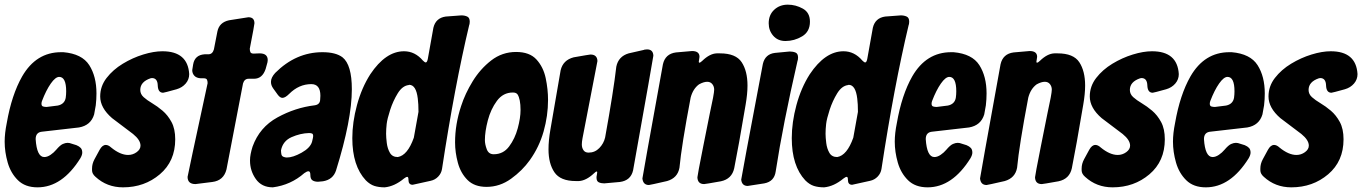

<svg xmlns="http://www.w3.org/2000/svg" viewBox="-32 -797 5846 824"><path d="M129 7Q76 7 45 -23.5Q14 -54 1 -99.5Q-12 -145 -12 -189Q-12 -225 -3 -269Q18 -390 63 -469Q123 -573 230 -573H240Q320 -566 351 -517.5Q382 -469 382 -396Q382 -371 379 -345L372 -306Q358 -259 307 -250L150 -232Q121 -230 121 -200Q126 -123 158 -123Q171 -123 185 -132.5Q199 -142 209 -154Q226 -174 237.5 -179Q249 -184 258 -184Q263 -184 267 -183Q271 -182 296 -174Q308 -169 314.5 -162Q321 -155 321 -142Q321 -132 313 -118Q235 7 129 7ZM168 -338 216 -344Q245 -350 250 -377Q252 -391 252 -405Q252 -467 222 -467Q206 -467 186 -438.5Q166 -410 148 -363Q146 -357 146 -352Q146 -342 153 -340Q160 -338 168 -338Z M496 7Q427 7 378 -38Q363 -51 363 -66V-74Q363 -94 373.5 -113.5Q384 -133 395.5 -154Q407 -175 422 -175Q433 -175 445 -164Q484 -132 518 -132Q538 -132 554.5 -144Q571 -156 571 -172Q571 -196 539 -222L449 -290Q398 -334 398 -383Q398 -427 425.5 -462.5Q453 -498 495 -523.5Q537 -549 582.5 -563Q628 -577 665 -577Q774 -577 780 -479Q780 -456 765 -438.5Q750 -421 726 -414Q672 -399 668 -399Q646 -399 645 -430.5Q644 -462 620 -462L614 -461Q570 -446 570 -411Q570 -393 584.5 -380Q599 -367 621 -354Q643 -341 665.5 -322Q688 -303 704 -273.5Q720 -244 720 -199Q720 -105 654 -49Q588 7 496 7Z M807 -7Q773 -7 773 -38Q773 -42 859 -440Q859 -450 856 -455.5Q853 -461 842 -461H830Q811 -462 802 -472Q793 -482 793 -496L797 -521Q804 -561 846 -564H862Q880 -564 886 -585Q893 -623 901 -662Q909 -701 951 -710L1034 -723Q1060 -723 1060 -697Q1060 -691 1040 -588Q1040 -578 1043 -572.5Q1046 -567 1057 -567L1082 -568Q1117 -568 1117 -539Q1117 -534 1116 -530Q1115 -526 1108 -501Q1094 -459 1058 -459H1035Q1017 -459 1011 -439L940 -70Q928 -22 879 -16Z M1139 7Q1091 7 1066 -28.5Q1041 -64 1041 -107V-110Q1041 -133 1052 -168Q1082 -251 1158.5 -293Q1235 -335 1318 -345Q1341 -348 1342 -369L1343 -386Q1343 -436 1304 -436Q1251 -436 1209 -394Q1192 -377 1180 -377Q1170 -377 1160 -390.5Q1150 -404 1140.5 -417.5Q1131 -431 1131 -444V-447Q1131 -464 1149 -484Q1238 -573 1352 -573Q1409 -573 1438 -551Q1478 -519 1478 -414Q1478 -283 1410 -65Q1397 -26 1354 -19L1333 -17Q1318 -17 1309 -23Q1300 -29 1300 -45.5Q1300 -62 1292 -62Q1285 -62 1274 -54Q1216 -3 1139 7ZM1199 -121Q1225 -121 1262 -141.5Q1299 -162 1307 -188L1311 -205Q1312 -208 1312 -213Q1312 -222 1307 -224Q1302 -226 1294 -226Q1257 -225 1219.5 -208.5Q1182 -192 1174 -152Q1174 -144 1175.5 -135.5Q1177 -127 1184.5 -124Q1192 -121 1199 -121Z M1619 7Q1594 7 1575 1Q1556 -5 1538 -23Q1480 -85 1480 -204Q1480 -272 1500 -346Q1520 -420 1557 -478Q1623 -577 1702 -577Q1749 -577 1783 -537Q1791 -529 1795 -529Q1801 -529 1804 -544L1828 -678Q1838 -720 1881 -726L1948 -731Q1962 -731 1973 -726Q1984 -721 1984 -704L1983 -693L1982 -691Q1919 -427 1865 -72Q1862 -53 1848.5 -39Q1835 -25 1816 -21L1739 -4Q1721 -4 1721 -25Q1721 -38 1716 -38Q1711 -38 1702 -31Q1661 3 1619 7ZM1675 -123Q1717 -130 1744 -206L1764 -317Q1764 -351 1761 -374Q1754 -433 1724 -433L1722 -432Q1695 -429 1675 -396.5Q1655 -364 1642.5 -325.5Q1630 -287 1627.5 -265Q1625 -243 1625 -223Q1625 -207 1628 -183Q1631 -159 1641.5 -141Q1652 -123 1675 -123Z M2056 5Q2004 5 1974.5 -24.5Q1945 -54 1933 -98.5Q1921 -143 1921 -186Q1921 -264 1947 -342Q1964 -395 1996.5 -448Q2029 -501 2076 -537.5Q2123 -574 2183 -574Q2241 -574 2270.5 -541.5Q2300 -509 2310 -461.5Q2320 -414 2320 -368Q2320 -300 2301 -233Q2282 -166 2242 -110Q2210 -65 2161.5 -30Q2113 5 2056 5ZM2087 -135Q2128 -135 2153 -168.5Q2178 -202 2190 -246.5Q2202 -291 2202 -325Q2202 -372 2189 -392Q2183 -400 2169 -400Q2127 -400 2100.5 -364Q2074 -328 2061.5 -280Q2049 -232 2049 -196Q2049 -178 2057 -156.5Q2065 -135 2087 -135Z M2561 -10Q2548 -10 2538 -14.5Q2528 -19 2528 -35Q2528 -40 2529.5 -46.5Q2531 -53 2531 -57Q2531 -61 2529 -61Q2525 -61 2517 -53Q2484 -22 2453 -20H2439Q2373 -20 2347.5 -57.5Q2322 -95 2322 -156Q2322 -194 2330 -240L2374 -495Q2384 -539 2430 -551Q2498 -563 2502 -563Q2531 -563 2532 -535L2468 -204Q2465 -188 2465 -177Q2465 -163 2472 -152.5Q2479 -142 2494 -142Q2521 -142 2540 -161.5Q2559 -181 2565 -207Q2601 -406 2613 -511Q2622 -555 2666 -568L2732 -583L2734 -584L2745 -585Q2771 -585 2772 -558Q2772 -553 2685 -66Q2675 -22 2628 -16Z M2753 -3Q2728 -3 2725 -31Q2725 -36 2813 -521Q2823 -566 2869 -572L2938 -578Q2970 -578 2970 -553Q2970 -549 2968.5 -542.5Q2967 -536 2967 -533Q2967 -528 2969 -528Q2974 -528 2982 -536Q3014 -567 3044 -568H3058Q3126 -568 3151 -530Q3176 -492 3176 -430Q3176 -394 3168 -348Q3137 -164 3119 -75Q3109 -29 3062 -19Q2995 -7 2990 -7Q2962 -7 2961 -36Q2961 -43 2986 -169L3014 -309Q3033 -395 3033 -412Q3033 -426 3025 -436Q3017 -446 3003 -446Q2988 -446 2968 -435Q2942 -416 2932 -378Q2893 -173 2884 -77Q2876 -33 2831 -20Q2757 -3 2753 -3Z M3339 -621Q3306 -621 3286.5 -643.5Q3267 -666 3267 -697Q3267 -733 3290.5 -755Q3314 -777 3349 -777Q3383 -777 3413.5 -760Q3444 -743 3444 -704Q3444 -661 3410.5 -641Q3377 -621 3339 -621ZM3177 1Q3152 1 3149 -26Q3149 -32 3242 -523Q3252 -565 3294 -570L3357 -576Q3371 -576 3382 -571.5Q3393 -567 3393 -550L3392 -539L3391 -537Q3328 -263 3297 -61Q3291 -18 3248 -10Z M3505 7Q3480 7 3461 1Q3442 -5 3424 -23Q3366 -85 3366 -204Q3366 -272 3386 -346Q3406 -420 3443 -478Q3509 -577 3588 -577Q3635 -577 3669 -537Q3677 -529 3681 -529Q3687 -529 3690 -544L3714 -678Q3724 -720 3767 -726L3834 -731Q3848 -731 3859 -726Q3870 -721 3870 -704L3869 -693L3868 -691Q3805 -427 3751 -72Q3748 -53 3734.5 -39Q3721 -25 3702 -21L3625 -4Q3607 -4 3607 -25Q3607 -38 3602 -38Q3597 -38 3588 -31Q3547 3 3505 7ZM3561 -123Q3603 -130 3630 -206L3650 -317Q3650 -351 3647 -374Q3640 -433 3610 -433L3608 -432Q3581 -429 3561 -396.5Q3541 -364 3528.5 -325.5Q3516 -287 3513.5 -265Q3511 -243 3511 -223Q3511 -207 3514 -183Q3517 -159 3527.5 -141Q3538 -123 3561 -123Z M3949 7Q3896 7 3865 -23.5Q3834 -54 3821 -99.5Q3808 -145 3808 -189Q3808 -225 3817 -269Q3838 -390 3883 -469Q3943 -573 4050 -573H4060Q4140 -566 4171 -517.5Q4202 -469 4202 -396Q4202 -371 4199 -345L4192 -306Q4178 -259 4127 -250L3970 -232Q3941 -230 3941 -200Q3946 -123 3978 -123Q3991 -123 4005 -132.5Q4019 -142 4029 -154Q4046 -174 4057.5 -179Q4069 -184 4078 -184Q4083 -184 4087 -183Q4091 -182 4116 -174Q4128 -169 4134.5 -162Q4141 -155 4141 -142Q4141 -132 4133 -118Q4055 7 3949 7ZM3988 -338 4036 -344Q4065 -350 4070 -377Q4072 -391 4072 -405Q4072 -467 4042 -467Q4026 -467 4006 -438.5Q3986 -410 3968 -363Q3966 -357 3966 -352Q3966 -342 3973 -340Q3980 -338 3988 -338Z M4202 -3Q4177 -3 4174 -31Q4174 -36 4262 -521Q4272 -566 4318 -572L4387 -578Q4419 -578 4419 -553Q4419 -549 4417.5 -542.5Q4416 -536 4416 -533Q4416 -528 4418 -528Q4423 -528 4431 -536Q4463 -567 4493 -568H4507Q4575 -568 4600 -530Q4625 -492 4625 -430Q4625 -394 4617 -348Q4586 -164 4568 -75Q4558 -29 4511 -19Q4444 -7 4439 -7Q4411 -7 4410 -36Q4410 -43 4435 -169L4463 -309Q4482 -395 4482 -412Q4482 -426 4474 -436Q4466 -446 4452 -446Q4437 -446 4417 -435Q4391 -416 4381 -378Q4342 -173 4333 -77Q4325 -33 4280 -20Q4206 -3 4202 -3Z M4743 7Q4674 7 4625 -38Q4610 -51 4610 -66V-74Q4610 -94 4620.5 -113.5Q4631 -133 4642.5 -154Q4654 -175 4669 -175Q4680 -175 4692 -164Q4731 -132 4765 -132Q4785 -132 4801.5 -144Q4818 -156 4818 -172Q4818 -196 4786 -222L4696 -290Q4645 -334 4645 -383Q4645 -427 4672.5 -462.5Q4700 -498 4742 -523.5Q4784 -549 4829.5 -563Q4875 -577 4912 -577Q5021 -577 5027 -479Q5027 -456 5012 -438.5Q4997 -421 4973 -414Q4919 -399 4915 -399Q4893 -399 4892 -430.5Q4891 -462 4867 -462L4861 -461Q4817 -446 4817 -411Q4817 -393 4831.5 -380Q4846 -367 4868 -354Q4890 -341 4912.5 -322Q4935 -303 4951 -273.5Q4967 -244 4967 -199Q4967 -105 4901 -49Q4835 7 4743 7Z M5143 7Q5090 7 5059 -23.5Q5028 -54 5015 -99.5Q5002 -145 5002 -189Q5002 -225 5011 -269Q5032 -390 5077 -469Q5137 -573 5244 -573H5254Q5334 -566 5365 -517.5Q5396 -469 5396 -396Q5396 -371 5393 -345L5386 -306Q5372 -259 5321 -250L5164 -232Q5135 -230 5135 -200Q5140 -123 5172 -123Q5185 -123 5199 -132.5Q5213 -142 5223 -154Q5240 -174 5251.5 -179Q5263 -184 5272 -184Q5277 -184 5281 -183Q5285 -182 5310 -174Q5322 -169 5328.5 -162Q5335 -155 5335 -142Q5335 -132 5327 -118Q5249 7 5143 7ZM5182 -338 5230 -344Q5259 -350 5264 -377Q5266 -391 5266 -405Q5266 -467 5236 -467Q5220 -467 5200 -438.5Q5180 -410 5162 -363Q5160 -357 5160 -352Q5160 -342 5167 -340Q5174 -338 5182 -338Z M5510 7Q5441 7 5392 -38Q5377 -51 5377 -66V-74Q5377 -94 5387.5 -113.5Q5398 -133 5409.5 -154Q5421 -175 5436 -175Q5447 -175 5459 -164Q5498 -132 5532 -132Q5552 -132 5568.5 -144Q5585 -156 5585 -172Q5585 -196 5553 -222L5463 -290Q5412 -334 5412 -383Q5412 -427 5439.5 -462.5Q5467 -498 5509 -523.5Q5551 -549 5596.5 -563Q5642 -577 5679 -577Q5788 -577 5794 -479Q5794 -456 5779 -438.5Q5764 -421 5740 -414Q5686 -399 5682 -399Q5660 -399 5659 -430.5Q5658 -462 5634 -462L5628 -461Q5584 -446 5584 -411Q5584 -393 5598.5 -380Q5613 -367 5635 -354Q5657 -341 5679.5 -322Q5702 -303 5718 -273.5Q5734 -244 5734 -199Q5734 -105 5668 -49Q5602 7 5510 7Z"/></svg>

Font: Bangerz
Style: Bold
Weight: 700
Designer: vernon adams
Foundry: Vernon Adams
Version: Version 2.10;February 7, 2025;FontCreator 13.0.0.2683 64-bit